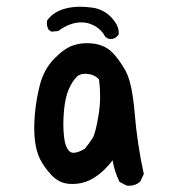

<svg xmlns="http://www.w3.org/2000/svg" viewBox="-20 -561 540 586"><path d="M200.2 0.5Q180.7 0.5 166 -5.9Q150.4 -12.7 137.7 -25.9Q114.7 -50.8 102.5 -74.7Q78.6 -122.6 86.4 -212.4Q90.3 -257.8 102.1 -303.2Q114.3 -349.6 145.5 -381.8Q176.8 -414.1 204.6 -422.9Q223.6 -429.2 245.6 -429.2Q294.4 -429.2 322.3 -401.4Q342.8 -380.9 362.8 -345.7Q383.3 -309.1 391.1 -215.1Q398.9 -121.1 418.9 -29.8L407.7 -6.3L406.7 -5.9Q393.6 5.9 374 5.9Q371.1 5.9 366.7 5.4L344.7 -5.9Q329.1 -38.1 323.7 -71.8Q313 -57.6 298.3 -43Q276.4 -22 252.9 -10.7Q229.5 0.5 200.2 0.5ZM239.7 -335.9Q223.6 -335.9 214.4 -326.7Q201.7 -314.5 190.4 -289.8Q179.2 -265.1 175.3 -223.1Q173.3 -201.7 173.3 -182.4Q173.3 -163.1 175.3 -145Q178.7 -110.8 192.9 -98.6Q197.3 -94.7 205.1 -94.7Q217.8 -94.7 238.8 -106.9Q252.4 -123.5 262.7 -139.6Q272 -155.3 280.8 -210Q285.6 -238.8 285.6 -266.1Q285.6 -293.5 282.2 -318.8Q269 -333 247.6 -335.4Q243.2 -335.9 239.7 -335.9ZM228.5 -492.7Q193.8 -492.7 159.2 -467.3L158.2 -466.3L137.2 -464.4L128.9 -469.7Q123 -479.5 123 -490.2Q123 -494.1 124 -499Q137.2 -517.1 157.7 -526.9Q187 -540.5 223.6 -540.5Q241.2 -540.5 262.7 -537.6Q297.4 -532.2 320.8 -506.8Q342.3 -483.4 342.3 -461.4Q342.3 -459.5 342.3 -456.1Q339.4 -452.1 337.4 -450.2Q329.1 -441.9 318.4 -441.9Q314.5 -441.9 309.1 -443.4L301.8 -448.2Q295.4 -460 286.9 -468.5Q278.3 -477.1 266.1 -483.4Q248.5 -492.7 228.5 -492.7Z"/></svg>

Font: Bakudai
Style: Medium
Weight: 500
Version: Version 1.48